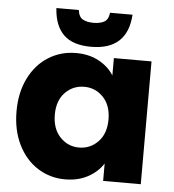

<svg xmlns="http://www.w3.org/2000/svg" viewBox="-54 -811 787 869"><g transform="rotate(5 339.5 -376.5)"><path d="M28 -280Q28 -366 60.5 -431Q93 -496 149 -531Q205 -566 274 -566Q333 -566 377.5 -542Q422 -518 446 -479V-558H617V0H446V-79Q421 -40 376.5 -16Q332 8 273 8Q205 8 149 -27.5Q93 -63 60.5 -128.5Q28 -194 28 -280ZM446 -279Q446 -343 410.5 -380Q375 -417 324 -417Q273 -417 237.5 -380.5Q202 -344 202 -280Q202 -216 237.5 -178.5Q273 -141 324 -141Q375 -141 410.5 -178Q446 -215 446 -279ZM269 -761Q273 -729 292 -719Q311 -709 340 -709Q369 -709 388 -719Q407 -729 411 -761H513Q503 -600 338 -600Q255 -600 213.5 -640.5Q172 -681 167 -761Z"/></g></svg>

Font: Fz Poppins
Style: Bold
Weight: 700
Designer: Ninad Kale (Devanagari), Jonny Pinhorn (Latin)
Foundry: Indian Type Foundry
Version: Vit hóa bi Vntype.Com & FontZin.Com